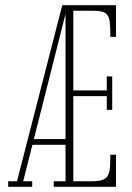

<svg xmlns="http://www.w3.org/2000/svg" viewBox="-20 -720 510 740"><path d="M187 0V-21.5H232.5V-700H427V-578H405.5Q405.5 -615.5 402.8 -637.5Q400 -659.5 386.8 -669Q373.5 -678.5 341.5 -678.5H262.5V-371.5H391.5V-425.5H412.5V-296.5H391.5V-349.5H262.5V-21.5H336Q370 -21.5 384.5 -31.2Q399 -41 402.2 -63.5Q405.5 -86 405.5 -123.5H427V0ZM101.5 -162 103.5 -184H244.5L242.5 -162ZM11.5 0V-21.5H45.5L220 -700H241L69.5 -21.5H104V0Z"/></svg>

Font: Imbue 48pt Thin
Style: Regular
Weight: 250
Designer: Tyler Finck
Foundry: Etcetera Type Company
Version: Version 1.102